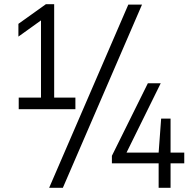

<svg xmlns="http://www.w3.org/2000/svg" viewBox="-20 -830 914 918"><path d="M69.5 -308V-363.5H176V-732.5L68 -655V-716L199.5 -810H239V-363.5H340.5V-308ZM215 68 593.5 -808H659L280.5 68ZM515 -49V-85L687 -432H748.5L585 -100.5H738.5L750.5 -263H795.5V-100.5H861V-49H795.5V68H738.5V-49Z"/></svg>

Font: Encode Sans Semi Condensed
Style: Regular
Weight: 400
Width: 4
Designer: Multiple Designers
Foundry: Impallari Type
Version: Version 3.000; ttfautohint (v1.8.3) -l 8 -r 50 -G 200 -x 14 